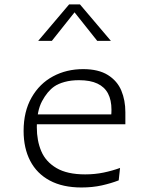

<svg xmlns="http://www.w3.org/2000/svg" viewBox="-20 -818 660 850"><path d="M143 -254.5Q143 -195 162.8 -148.5Q182.5 -102 230 -74Q277.5 -46 357 -46Q400 -46 438.5 -54Q477 -62 511.5 -74.5L505.5 -19.5Q472 -6.5 430.8 2.8Q389.5 12 340.5 12Q257.5 12 200.2 -18.8Q143 -49.5 113.8 -105.8Q84.5 -162 84.5 -238.5Q84.5 -324.5 119.8 -386.2Q155 -448 214.8 -480Q274.5 -512 348 -512Q416 -512 457.8 -485.8Q499.5 -459.5 517.2 -416.8Q535 -374 535 -321.5V-268H136.5V-311.5H489L469 -282.5Q471 -294 472.2 -306Q473.5 -318 473.5 -332Q473.5 -375 458.2 -404Q443 -433 411.2 -448Q379.5 -463 330 -463Q294 -463 266 -455.2Q238 -447.5 220 -435Q189.5 -413.5 166.2 -370.2Q143 -327 143 -254.5ZM286 -798.5H334L471 -637H410.5L296 -781H324L209.5 -637H149Z"/></svg>

Font: Monaspace Argon Var
Style: Regular
Weight: 400
Designer: Riley Cran and the Lettermatic Team
Version: Version 1.000 (Monaspace Argon Var)